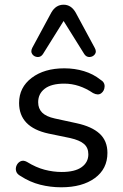

<svg xmlns="http://www.w3.org/2000/svg" viewBox="-20 -786 522 815"><path d="M240 9Q194 9 150.5 -2Q107 -13 67 -39Q52 -47 48.5 -59.5Q45 -72 50.5 -84Q56 -96 67.5 -101.5Q79 -107 94 -99Q133 -75 169.5 -65.5Q206 -56 242 -56Q298 -56 326.5 -76.5Q355 -97 355 -131Q355 -159 336.5 -175Q318 -191 278 -200L186 -219Q61 -246 61 -349Q61 -415 114.5 -455.5Q168 -496 253 -496Q297 -496 336.5 -484Q376 -472 406 -448Q425 -437 424 -418.5Q423 -400 409.5 -390Q396 -380 375 -391Q316 -431 253 -431Q198 -431 170 -409.5Q142 -388 142 -352Q142 -325 159 -308Q176 -291 213 -283L305 -263Q370 -249 403 -218.5Q436 -188 436 -137Q436 -69 382.5 -30Q329 9 240 9ZM382 -583Q391 -567 383 -556Q375 -545 361 -544Q347 -543 338 -556L250 -697L162 -556Q153 -543 139 -544Q125 -545 117 -556Q109 -567 117 -583L198 -733Q217 -766 250 -766Q282 -766 301 -733Z"/></svg>

Font: Chiron GoRound TC N
Style: Regular
Weight: 350
Designer: Ryoko NISHIZUKA 西塚涼子 (kana, bopomofo & ideographs); Paul D. Hunt (Latin, Greek & Cyrillic); Sandoll Communications 산돌커뮤니
Foundry: Adobe
Version: Version 1.000;hotconv 1.1.1;makeotfexe 2.6.0